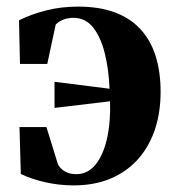

<svg xmlns="http://www.w3.org/2000/svg" viewBox="-20 -548 526 581"><path d="M202.5 13Q159.5 13 117.2 3.5Q75 -6 43 -21.5L39 -163.5H120.5L154.5 -53.5Q157 -46 164.2 -38.5Q171.5 -31 183.2 -26Q195 -21 211 -21Q245 -21 268.5 -49.2Q292 -77.5 303.5 -127.5Q315 -177.5 313 -241.5L145 -221.5V-300.5L311.5 -279.5Q309 -340.5 296.5 -389Q284 -437.5 261 -465.8Q238 -494 202.5 -494Q184.5 -494 170.2 -488Q156 -482 148.5 -473.5L123 -354.5H40.5L37.5 -486.5Q74.5 -505 119.8 -516.5Q165 -528 216.5 -528Q280.5 -528 327.5 -510.5Q374.5 -493 405.2 -459.5Q436 -426 451 -378.2Q466 -330.5 466 -270Q466 -208 448.8 -156.2Q431.5 -104.5 397.8 -66.5Q364 -28.5 315 -7.8Q266 13 202.5 13Z"/></svg>

Font: Merriweather 120pt
Style: Bold
Weight: 700
Designer: Eben Sorkin
Foundry: Eben Sorkin
Version: Version 2.100